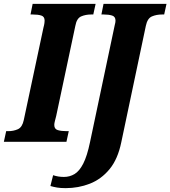

<svg xmlns="http://www.w3.org/2000/svg" viewBox="-41 -734 882 994"><path d="M-21 0 -9 -55H2Q29 -55 51.5 -65Q74 -75 82 -112L184 -591Q188 -606 189 -614.5Q190 -623 190 -627Q190 -648 173 -653.5Q156 -659 128 -659H117L128 -714H454L442 -659H431Q402 -659 379 -649Q356 -639 349 -600L250 -134Q246 -118 243 -106.5Q240 -95 240 -87Q240 -66 258 -60.5Q276 -55 303 -55H315L303 0ZM299 240Q273 240 255 237Q237 234 220 229L234 173Q260 182 290 182Q320 182 345 167Q370 152 390 113Q410 74 425 2L553 -604Q557 -618 557 -627Q557 -648 539.5 -653.5Q522 -659 496 -659H484L495 -714H821L809 -659H798Q769 -659 745.5 -649Q722 -639 714 -600L587 2Q569 90 526 142Q483 194 424 217Q365 240 299 240Z"/></svg>

Font: Noto Serif Condensed ExtraBold
Style: Italic
Weight: 800
Width: 3
Italic angle: -12°
Designer: Monotype Design Team
Foundry: Monotype Imaging Inc.
Version: Version 2.014; ttfautohint (v1.8.4.7-5d5b)